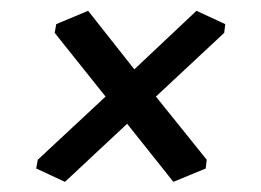

<svg xmlns="http://www.w3.org/2000/svg" viewBox="-20 -458 497 365"><path d="M309.6 -112.3 221.7 -222.7 103.5 -112.3 48.8 -137.7 51.8 -154.3 180.7 -274.4 84 -395.5 86.9 -412.1 147.5 -437.5 235.4 -326.2 353.5 -437.5 408.2 -412.1 406.2 -395.5 276.4 -274.4 373 -154.3 371.1 -137.7Z"/></svg>

Font: Kelvinch
Style: Bold Italic
Weight: 700
Italic angle: -10°
Designer: Paul James Miller
Foundry: High-Logic / Made with FontCreator
Version: Version 3.30 September 23, 2016